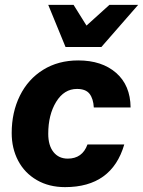

<svg xmlns="http://www.w3.org/2000/svg" viewBox="-20 -758 587 788"><path d="M396 -565H249L178 -738H282L335 -653L429 -738H547ZM28 -212Q28 -297 61.5 -365Q95 -433 157 -471.5Q219 -510 301 -510Q398 -510 456.5 -459Q515 -408 516 -317H365Q363 -353 347.5 -373Q332 -393 296 -393Q243 -393 210.5 -340Q178 -287 178 -209Q178 -161 199.5 -134Q221 -107 258 -107Q318 -107 339 -165H490Q439 10 247 10Q181 10 131 -19Q81 -48 54.5 -98.5Q28 -149 28 -212Z"/></svg>

Font: CBA Beacon Sans Extra Bold
Style: Italic
Weight: 800
Italic angle: -13°
Designer: Wei Huang
Foundry: Wei Huang
Version: Version 1.002